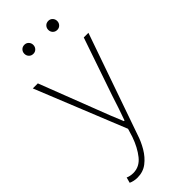

<svg xmlns="http://www.w3.org/2000/svg" viewBox="-306 -785 1079 1079"><g transform="rotate(-45 234.0 -245.0)"><path d="M74 244Q61 244 47 241Q33 238 23 233L32 200Q40 204 52 206.5Q64 209 76 209Q126 209 160 166.5Q194 124 216 61L231 12L13 -527H53L186 -183Q199 -149 214.5 -109.5Q230 -70 245 -35H250Q263 -70 276 -109.5Q289 -149 300 -183L418 -527H455L245 74Q232 115 209 154Q186 193 153 218.5Q120 244 74 244ZM153 -662Q137 -662 127 -672.5Q117 -683 117 -698Q117 -713 127 -723.5Q137 -734 153 -734Q168 -734 178 -723.5Q188 -713 188 -698Q188 -683 178 -672.5Q168 -662 153 -662ZM343 -662Q327 -662 317 -672.5Q307 -683 307 -698Q307 -713 317 -723.5Q327 -734 343 -734Q358 -734 368 -723.5Q378 -713 378 -698Q378 -683 368 -672.5Q358 -662 343 -662Z"/></g></svg>

Font: Noto Sans SC Thin
Style: Regular
Weight: 100
Designer: Ryoko NISHIZUKA 西塚涼子 (kana, bopomofo & ideographs); Paul D. Hunt (Latin, Greek & Cyrillic); Sandoll Communications 산돌커뮤니
Foundry: Adobe
Version: Version 2.004-H2;hotconv 1.0.118;makeotfexe 2.5.65603